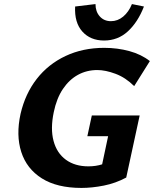

<svg xmlns="http://www.w3.org/2000/svg" viewBox="-20 -908 756 943"><path d="M380 15Q260 15 185.5 -32Q111 -79 84.5 -161.5Q58 -244 81 -349Q104 -448 160.5 -520.5Q217 -593 302 -633Q387 -673 492 -673Q557 -673 615.5 -657Q674 -641 716 -608L639 -485Q597 -527 547.5 -545.5Q498 -564 458 -564Q406 -564 363 -540.5Q320 -517 289 -471Q258 -425 244 -357Q227 -276 243 -216Q259 -156 303.5 -123.5Q348 -91 414 -91Q451 -91 482 -101Q513 -111 543 -130L473 -60L511 -239H409L431 -341H666L600 -36Q548 -8 490 3.5Q432 15 380 15ZM491 -709Q424 -709 384.5 -753Q345 -797 349 -876L449 -888Q449 -851 470 -827.5Q491 -804 525 -804Q558 -804 585 -826.5Q612 -849 628 -888L687 -876Q657 -799 608 -754Q559 -709 491 -709Z"/></svg>

Font: Ysabeau Office ExtraBold
Style: Italic
Weight: 800
Italic angle: -12°
Designer: Christian Thalmann (Catharsis Fonts)
Version: Version 2.001;gftools[0.9.30]; featfreeze: tnum,lnum,ss02